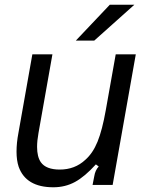

<svg xmlns="http://www.w3.org/2000/svg" viewBox="-20 -783 623 813"><path d="M59 -77Q50 -104 50 -141Q50 -178 58 -220L117 -553H202L143 -220Q137 -187 137 -161Q137 -119 153 -96Q175 -65 233 -65Q297 -65 341 -106Q373 -134 393 -183Q413 -232 428 -317L470 -553H555L457 0H372L379 -36Q383 -62 398 -78L386 -87Q339 -35 297.5 -12.5Q256 10 206 10Q90 10 59 -77ZM379 -611H301L445 -763H549Z"/></svg>

Font: Open Sauce Sans
Style: Italic
Weight: 400
Italic angle: -10°
Designer: Alfredo Marco Pradil
Foundry: Creative Sauce Fz LLC
Version: Version 1.477